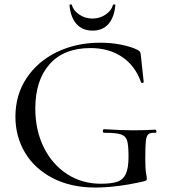

<svg xmlns="http://www.w3.org/2000/svg" viewBox="-20 -827 756 859"><path d="M49 -305Q49 -402 98.5 -477Q148 -552 234.5 -594Q321 -636 429 -636Q477 -636 522.5 -627Q568 -618 597 -603Q605 -598 607 -594Q609 -590 610 -580L623 -460Q623 -457 617.5 -456Q612 -455 611 -459Q585 -533 526 -572.5Q467 -612 385 -612Q266 -612 202 -540Q138 -468 138 -342Q138 -244 176 -167.5Q214 -91 280.5 -48Q347 -5 431 -5Q479 -5 505 -14Q531 -23 543 -49Q555 -75 555 -126Q555 -178 548.5 -198.5Q542 -219 520.5 -226Q499 -233 446 -233Q440 -233 440 -241Q440 -244 441.5 -246.5Q443 -249 445 -249Q525 -244 575 -244Q623 -244 675 -247Q677 -247 678.5 -244.5Q680 -242 680 -240Q680 -233 675 -233Q653 -234 644 -226.5Q635 -219 632.5 -196Q630 -173 630 -116Q630 -71 633.5 -52Q637 -33 637 -28Q637 -22 635 -20.5Q633 -19 625 -16Q503 12 406 12Q297 12 216 -30Q135 -72 92 -144Q49 -216 49 -305ZM291 -803Q290 -807 295.5 -807Q301 -807 302 -805Q307 -781 333.5 -762.5Q360 -744 394 -744Q427 -744 453.5 -762.5Q480 -781 485 -805Q486 -807 491.5 -807Q497 -807 496 -803Q491 -749 465 -719.5Q439 -690 394 -690Q349 -690 322.5 -719.5Q296 -749 291 -803Z"/></svg>

Font: Cormorant SC Medium
Style: Regular
Weight: 500
Designer: Christian Thalmann (Catharsis Fonts)
Foundry: Catharsis Fonts
Version: Version 4.000